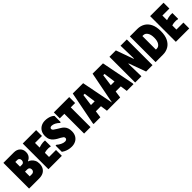

<svg xmlns="http://www.w3.org/2000/svg" viewBox="364 -2198 3697 3697"><g transform="rotate(-45 2212.5 -349.5)"><path d="M41 0H319Q381 0 427 -23Q473 -46 498.5 -90.5Q524 -135 524 -199Q524 -252 504 -290.5Q484 -329 454.5 -352.5Q425 -376 399 -383V-390Q422 -398 444.5 -416Q467 -434 482.5 -464.5Q498 -495 498 -539Q498 -611 451 -655.5Q404 -700 326 -700H41ZM216 -158V-286H279Q305 -286 322.5 -270Q340 -254 340 -223Q340 -193 321.5 -175.5Q303 -158 278 -158ZM216 -422V-550H273Q296 -550 312 -533.5Q328 -517 328 -487Q328 -458 312 -440Q296 -422 273 -422Z M933 -700V-541H743V-415Q772 -425 801.5 -431.5Q831 -438 859.5 -440Q888 -442 913 -439V-284L902 -278Q883 -285 857.5 -286.5Q832 -288 803 -284.5Q774 -281 743 -271V-159H933V0H568V-700Z M1406 -198Q1406 -131 1378.5 -84Q1351 -37 1303 -12.5Q1255 12 1194 12Q1146 12 1104 0.5Q1062 -11 1031.5 -27Q1001 -43 987 -54V-225H1009Q1041 -195 1086.5 -172.5Q1132 -150 1169 -150Q1187 -150 1199.5 -155.5Q1212 -161 1219 -171Q1226 -181 1226 -193Q1226 -216 1210.5 -229.5Q1195 -243 1161 -262L1103 -293Q1072 -311 1041.5 -336.5Q1011 -362 991.5 -401Q972 -440 972 -498Q972 -567 1000.5 -614.5Q1029 -662 1076.5 -686.5Q1124 -711 1182 -711Q1223 -711 1259 -703Q1295 -695 1325 -680.5Q1355 -666 1376 -644V-473H1354Q1321 -508 1279 -528.5Q1237 -549 1201 -549Q1180 -549 1166 -539Q1152 -529 1152 -510Q1152 -488 1174.5 -471Q1197 -454 1237 -430L1299 -392Q1333 -372 1357 -345Q1381 -318 1393.5 -282Q1406 -246 1406 -198Z M1833 -700V-538H1714V0H1539V-538H1415V-700Z M1798 0V-27L1930 -700L2212 -699L2344 -27V0H2161L2141 -143H2002L1982 0ZM2021 -295H2122L2089 -534H2054Z M2338 0V-27L2470 -700L2752 -699L2884 -27V0H2701L2681 -143H2542L2522 0ZM2561 -295H2662L2629 -534H2594Z M3231 -700H3402V0H3228L3101 -347H3092L3100 0H2929V-700H3104L3231 -344H3240Z M3687 -700H3485V0H3687Q3770 0 3836 -37.5Q3902 -75 3941 -152.5Q3980 -230 3980 -350Q3980 -471 3941 -548Q3902 -625 3836 -662.5Q3770 -700 3687 -700ZM3685 -166H3660V-534H3685Q3734 -534 3767 -486.5Q3800 -439 3800 -350Q3800 -263 3767.5 -214.5Q3735 -166 3685 -166Z M4402 -700V-541H4212V-415Q4241 -425 4270.5 -431.5Q4300 -438 4328.5 -440Q4357 -442 4382 -439V-284L4371 -278Q4352 -285 4326.5 -286.5Q4301 -288 4272 -284.5Q4243 -281 4212 -271V-159H4402V0H4037V-700Z"/></g></svg>

Font: Phudu Light ExtraBold
Style: Regular
Weight: 800
Version: Version 1.005;gftools[0.9.23]